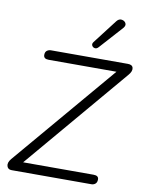

<svg xmlns="http://www.w3.org/2000/svg" viewBox="-101 -1014 817 1084"><g transform="rotate(10 308.0 -472.5)"><path d="M42 0Q21 0 15.5 -19Q10 -38 29 -61L529 -650H140Q111 -650 111 -673Q111 -690 121 -697.5Q131 -705 144 -705H585Q611 -705 615 -686.5Q619 -668 599 -645L99 -55H503Q532 -55 532 -33Q532 -16 522.5 -8Q513 0 500 0ZM406 -769Q396 -758 385 -760Q374 -762 369 -771.5Q364 -781 372 -792L478 -930Q491 -947 507.5 -944.5Q524 -942 531 -929Q538 -916 524 -900Z"/></g></svg>

Font: Nunito Light
Style: Italic
Weight: 300
Italic angle: -9°
Designer: Vernon Adams
Foundry: Vernon Adams
Version: Version 3.601; ttfautohint (v1.8.2.53-6de2)